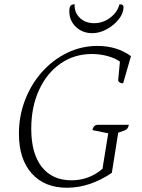

<svg xmlns="http://www.w3.org/2000/svg" viewBox="-20 -871 670 903"><path d="M127 -265Q127 -149 176.5 -86Q226 -23 316 -23Q399 -23 462 -77L489 -244L415 -259Q418 -280 436 -284H586Q582 -263 567 -258L536 -247L506 -58Q402 12 295 12Q189 12 129 -55.5Q69 -123 69 -242Q69 -326 98 -401Q127 -476 178 -533Q229 -590 296 -622.5Q363 -655 438 -655Q530 -655 596 -607L559 -479Q549 -479 542 -484Q535 -489 536 -496L544 -581Q523 -597 487 -607Q451 -617 412 -617Q329 -617 264.5 -572Q200 -527 163.5 -447.5Q127 -368 127 -265ZM414 -715Q368 -715 337 -744.5Q306 -774 306 -818Q306 -836 311.5 -843.5Q317 -851 331 -851Q329 -813 355 -787.5Q381 -762 423 -762Q464 -762 498 -787.5Q532 -813 542 -851Q561 -851 561 -838Q561 -809 539 -781Q517 -753 483 -734Q449 -715 414 -715Z"/></svg>

Font: Petrona ExtraLight
Style: Italic
Weight: 200
Italic angle: -9°
Designer: Ringo R. Seeber
Foundry: Ringo R. Seeber
Version: Version 2.001; ttfautohint (v1.8.3)